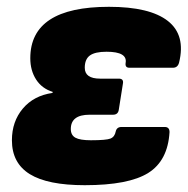

<svg xmlns="http://www.w3.org/2000/svg" viewBox="-20 -532 551 564"><path d="M229 12Q120 12 67.5 -20.5Q15 -53 15 -120Q15 -175 47 -213Q79 -251 134 -259L135 -262Q103 -272 86 -298.5Q69 -325 69 -361Q69 -512 300 -512Q420 -512 473 -470.5Q526 -429 506 -348Q502 -333 488 -333H360Q347 -333 349 -347Q355 -380 293 -380Q259 -380 244 -369Q229 -358 229 -333Q229 -301 274 -301H329Q344 -301 341 -286L329 -210Q327 -195 312 -195H243Q188 -195 188 -153Q188 -135 201.5 -127.5Q215 -120 247 -120Q292 -120 304.5 -125Q317 -130 320 -146Q323 -159 337 -159H464Q478 -159 478 -144Q473 -60 415.5 -24Q358 12 229 12Z"/></svg>

Font: Sofia Sans ExtraBlack
Style: Italic
Weight: 1000
Italic angle: -9°
Designer: Botio Nikoltchev, Ani Petrova
Foundry: lettersoup
Version: Version 4.100; ttfautohint (v1.8.4.7-5d5b)